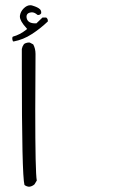

<svg xmlns="http://www.w3.org/2000/svg" viewBox="-20 -564 540 739"><path d="M115.7 -138.7Q115.7 -230.5 116.7 -352.5Q116.7 -354.5 116.7 -356.4Q116.7 -377 107.9 -393.1L95.2 -399.9Q93.3 -400.4 91.3 -400.4Q89.4 -400.4 87.9 -400.1Q86.4 -399.9 85 -399.7Q83.5 -399.4 82 -398.9Q80.6 -398.4 79.1 -397.9Q77.6 -397.5 76.2 -397Q73.7 -395.5 71.8 -393.6Q65.9 -385.7 64 -375.5Q64 -337.9 64 -302.7Q64 111.3 74.2 147.9Q81.5 153.8 91.8 154.8Q103.5 153.8 112.8 145.5L121.6 130.9Q115.7 100.6 115.7 -138.7ZM164.1 -484.9Q164.1 -491.7 157.7 -496.6H143.6L120.1 -474.1Q116.7 -474.1 115.2 -474.1Q89.4 -474.1 83.5 -491.2Q82 -496.1 82 -500Q82 -512.2 95.2 -515.6Q98.6 -516.6 102.5 -516.6Q113.3 -516.6 124 -506.8Q126.5 -506.3 128.2 -506.3Q129.9 -506.3 130.9 -506.8Q134.8 -507.8 138.2 -512.2Q138.7 -514.2 138.7 -515.6Q138.7 -523.9 133.3 -528.8Q125.5 -536.1 106.4 -542Q101.6 -543.9 96.7 -543.9Q83.5 -543.9 71 -531.5Q58.6 -519 56.6 -502.9Q56.6 -501.5 56.6 -500Q56.6 -483.4 81.5 -456.1L84.5 -452.6L81.1 -449.7Q56.6 -430.2 29.3 -422.9L27.8 -420.4Q27.3 -418 27.3 -416Q27.3 -410.2 29.8 -405.3L32.2 -404.3Q70.3 -411.6 102.1 -432.6Q134.3 -453.1 164.1 -481.4Q164.1 -483.4 164.1 -484.9Z"/></svg>

Font: Bakudai
Style: Light
Weight: 300
Version: Version 1.48